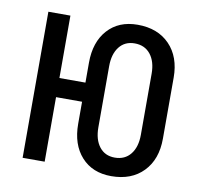

<svg xmlns="http://www.w3.org/2000/svg" viewBox="-68 -631 736 712"><g transform="rotate(10 300.0 -275.0)"><path d="M395 10Q324 10 282.5 -36Q241 -82 241 -160V-243H143V0H60V-550H143V-315H241V-390Q241 -468 282.5 -514Q324 -560 395 -560Q471 -560 515.5 -514Q560 -468 560 -390V-160Q560 -82 515.5 -36Q471 10 395 10ZM396 -60Q434 -60 455.5 -87Q477 -114 477 -160V-390Q477 -436 455.5 -463Q434 -490 396 -490Q359 -490 338 -463Q317 -436 317 -390V-160Q317 -114 338 -87Q359 -60 396 -60Z"/></g></svg>

Font: JetBrainsMonoNL NF
Style: Regular
Weight: 400
Designer: Philipp Nurullin, Konstantin Bulenkov
Foundry: JetBrains
Version: Version 2.304; ttfautohint (v1.8.4.7-5d5b);Nerd Fonts 3.2.1